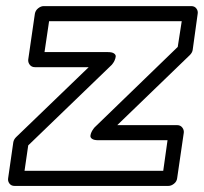

<svg xmlns="http://www.w3.org/2000/svg" viewBox="-20 -589 673 634"><path d="M6.8 0 23.9 -119.1Q25.4 -128.4 33.2 -136.2L272.9 -367.2H95.2Q84.5 -367.2 78.4 -375Q72.3 -382.8 73.2 -392.1L95.2 -543.9Q97.2 -554.7 106.2 -561.8Q115.2 -568.8 124 -568.8H611.8Q622.6 -568.8 628.4 -561Q634.3 -553.2 632.8 -543.9L616.2 -423.8Q614.7 -415 606.9 -407.2L367.2 -175.8H564.9Q575.7 -175.8 581.8 -168Q587.9 -160.2 586.9 -150.9L564.9 0Q563.5 10.7 554.4 17.8Q545.4 24.9 536.1 24.9H27.8Q17.1 24.9 11.2 17.1Q5.4 9.3 6.8 0ZM61 -24.9H519L533.2 -126H304.2Q290.5 -126 284.2 -130.4Q277.8 -134.8 278.6 -140.9Q279.3 -147 282.2 -153.1Q285.2 -159.2 288.6 -163.6L292 -168L566.9 -434.1L580.1 -519H142.1L127 -417H335.9Q350.1 -417 356.4 -412.6Q362.8 -408.2 362.1 -402.1Q361.3 -396 358.6 -389.9Q356 -383.8 352.5 -379.4L349.1 -375L73.2 -108.9Z"/></svg>

Font: Trueno ExtraBold Outline
Style: Italic
Weight: 800
Width: 6
Designer: Julieta Ulanovsky
Foundry: Julieta Ulanovsky
Version: Version 3.001b | FøM Fix